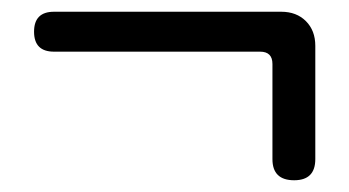

<svg xmlns="http://www.w3.org/2000/svg" viewBox="-20 -423 595 327"><path d="M481 -116Q444 -116 444 -152V-314Q444 -335 423 -335H72Q38 -335 38 -369Q38 -403 72 -403H277H459Q485 -403 501 -387Q517 -371 517 -345V-152Q517 -116 481 -116Z"/></svg>

Font: GenSenRounded JP R
Style: Regular
Weight: 400
Version: Version 1.501;PS 1;hotconv 16.6.51;makeotf.lib2.5.65220